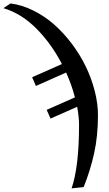

<svg xmlns="http://www.w3.org/2000/svg" viewBox="-130 -795 621 1095"><path d="M-110.4 -748.5 -70.3 -775.4Q-4.9 -767.1 59.8 -735.1Q124.5 -703.1 178.7 -655.3Q232.9 -607.4 279.8 -545.2Q326.7 -482.9 359.1 -415.8Q391.6 -348.6 410.2 -276.6Q428.7 -204.6 428.7 -138.2Q428.7 -19.5 407 78.6Q385.3 176.8 347.2 272L278.3 279.3Q320.8 155.3 320.8 -82.5Q320.8 -127.9 310.1 -186L158.2 -118.7L136.2 -168.5L297.4 -239.7Q277.8 -314 247.1 -381.3L74.7 -304.7L53.2 -354.5L223.1 -429.7Q162.6 -546.4 77.4 -632.1Q-7.8 -717.8 -110.4 -748.5Z"/></svg>

Font: Flanker
Style: Bold
Weight: 700
Designer: Flanker
Foundry: Flanker
Version: Version 2.021